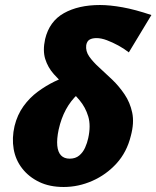

<svg xmlns="http://www.w3.org/2000/svg" viewBox="-20 -730 624 766"><path d="M234 16Q178 16 136.5 -4Q95 -24 68.5 -58Q42 -92 34.5 -135.5Q27 -179 38 -227Q49 -272 73.5 -306Q98 -340 130.5 -364Q163 -388 197 -404.5Q231 -421 262.5 -432Q294 -443 315 -451L351 -396Q317 -379 289.5 -353.5Q262 -328 243 -293Q224 -258 214 -213Q206 -175 208.5 -149Q211 -123 223.5 -110Q236 -97 258 -97Q281 -97 296 -109.5Q311 -122 319.5 -141Q328 -160 332 -179Q343 -229 332 -265.5Q321 -302 297.5 -330Q274 -358 246 -383Q218 -408 194.5 -434.5Q171 -461 160.5 -494.5Q150 -528 160 -574Q177 -645 235 -677.5Q293 -710 379 -710Q418 -710 468.5 -701Q519 -692 584 -670L494 -521Q475 -536 452 -548.5Q429 -561 406.5 -569.5Q384 -578 365 -578Q348 -578 337.5 -572Q327 -566 324 -550Q321 -526 336 -504.5Q351 -483 376 -460.5Q401 -438 428 -412Q455 -386 477 -353.5Q499 -321 507.5 -280.5Q516 -240 502 -188Q486 -123 445 -78Q404 -33 348.5 -8.5Q293 16 234 16Z"/></svg>

Font: Ysabeau Black
Style: Italic
Weight: 900
Italic angle: -12°
Version: Version 2.000;gftools[0.9.27.dev2+g8671c4b]